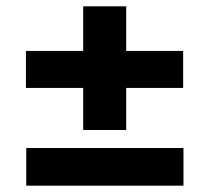

<svg xmlns="http://www.w3.org/2000/svg" viewBox="-20 -582 662 607"><path d="M379 -304V-171H243V-304H62V-421H243V-562H379V-421H559V-304ZM63 -114H560V5H63Z"/></svg>

Font: Our Lexend SemiBold
Style: Regular
Weight: 600
Designer: Bonnie Shaver-Troup, Thomas Jockin
Foundry: Lexend
Version: Version 1.007